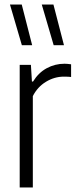

<svg xmlns="http://www.w3.org/2000/svg" viewBox="-20 -828 339 848"><path d="M67 -541.5H116.5L121 -468H126Q150 -507 186.5 -526.8Q223 -546.5 265 -546.5Q276.5 -546.5 294 -544V-488Q283 -489.5 262 -489.5Q220.5 -489.5 183 -466.8Q145.5 -444 125 -403.5V0H67ZM76.5 -628.5 24 -808H76L122 -628.5ZM217 -628.5 164.5 -808H216L262.5 -628.5Z"/></svg>

Font: Encode Sans Condensed Light
Style: Regular
Weight: 300
Width: 3
Designer: Multiple Designers
Foundry: Impallari Type
Version: Version 2.000